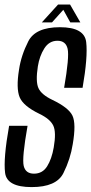

<svg xmlns="http://www.w3.org/2000/svg" viewBox="-27 -796 391 822"><path d="M108.5 5Q2.5 5 -5.2 -56Q-13 -117 12 -257.5H91Q66.5 -119 74.5 -85.8Q82.5 -52.5 118.5 -52.5Q155 -52.5 174.8 -84Q194.5 -115.5 203 -164.5Q214.5 -230.5 201 -258.5Q187.5 -286.5 142 -308.5Q72.5 -342 57 -380Q41.5 -418 54.5 -498Q63.5 -559 94.2 -619.2Q125 -679.5 229.5 -679.5Q334.5 -679.5 342 -615.8Q349.5 -552 326.5 -420H247.5Q270.5 -553 262.5 -587.2Q254.5 -621.5 219 -621.5Q183.5 -621.5 162.8 -588.8Q142 -556 135 -511.5Q125 -447 137.5 -419Q150 -391 197 -368.5Q267 -335 283.2 -300.8Q299.5 -266.5 284.5 -179Q274.5 -115 244.5 -55Q214.5 5 108.5 5ZM152 -700 221.5 -776.5H273L317 -700H274L244 -754L195.5 -700Z"/></svg>

Font: Anybody Condensed Regular
Style: Italic
Weight: 400
Width: 3
Italic angle: -10°
Designer: Tyler Finck
Foundry: Etcetera Type Company
Version: Version 1.010; ttfautohint (v1.8.3) -l 8 -r 50 -G 200 -x 14 